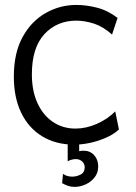

<svg xmlns="http://www.w3.org/2000/svg" viewBox="-20 -563 536 759"><path d="M274.4 8.8Q200.7 8.8 146.7 -24.2Q92.8 -57.1 63.7 -117.4Q34.7 -177.7 34.7 -259.8Q34.7 -354 69.6 -417Q104.5 -480 160.9 -511.7Q217.3 -543.5 281.7 -543.5Q320.8 -543.5 363.3 -532.7Q405.8 -522 444.8 -492.2L422.9 -426.3Q388.7 -457.5 351.8 -469.5Q314.9 -481.4 281.7 -481.4Q205.1 -481.4 155.5 -428Q106 -374.5 106 -269Q106 -203.6 128.2 -155.3Q150.4 -106.9 189.5 -80.8Q228.5 -54.7 278.3 -54.7Q320.3 -54.7 362.5 -73.2Q404.8 -91.8 435.5 -122.6L450.2 -51.3Q429.2 -31.7 398.4 -18.3Q367.7 -4.9 335 2Q302.2 8.8 274.4 8.8ZM274.9 175.8Q260.7 175.8 248.8 171.6Q236.8 167.5 225.6 161.1L229 124.5Q244.6 135.3 265.6 135.3Q282.2 135.3 298.3 127.2Q314.5 119.1 314.9 98.6Q314.9 84.5 304.7 75.2Q294.4 65.9 279.8 65.9Q271 65.9 262 68.6Q252.9 71.3 247.6 74.7V-18.1H293V34.7Q296.9 33.7 300.8 33.2Q304.7 32.7 310.5 32.7Q335.9 32.7 352.1 50.3Q368.2 67.9 368.2 95.2Q368.2 120.1 354 138.2Q339.8 156.2 318.4 166Q296.9 175.8 274.9 175.8Z"/></svg>

Font: Harmattan
Style: Regular
Weight: 400
Designer: George W. Nuss III and SIL International
Foundry: SIL International
Version: Version 4.000